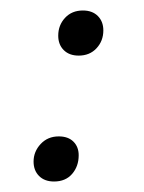

<svg xmlns="http://www.w3.org/2000/svg" viewBox="-20 -340 274 366"><path d="M91 -272Q91 -292 104 -306Q117 -320 138 -320Q156 -320 166.5 -309.5Q177 -299 177 -282Q177 -262 164 -248Q151 -234 130 -234Q112 -234 101.5 -244.5Q91 -255 91 -272ZM44 -32Q44 -51 57.5 -65.5Q71 -80 92 -80Q110 -80 120 -70Q130 -60 130 -44Q130 -23 117.5 -8.5Q105 6 83 6Q65 6 54.5 -4.5Q44 -15 44 -32Z"/></svg>

Font: Cambay Devanagari
Style: Italic
Weight: 400
Italic angle: -11°
Designer: Pooja Saxena
Foundry: Pooja Saxena
Version: Version 1.018;PS 001.018;hotconv 1.0.70;makeotf.lib2.5.58329